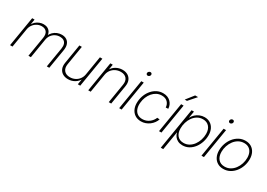

<svg xmlns="http://www.w3.org/2000/svg" viewBox="9 -1728 4061 2915"><g transform="rotate(30 2039.5 -270.0)"><path d="M26.9 0 113.3 -522.5H155.3L136.2 -406.2L127.9 -407.2Q146.5 -449.2 176.5 -476.6Q206.5 -503.9 242.4 -517.3Q278.3 -530.8 313 -530.8Q354.5 -530.8 384.8 -514.2Q415 -497.6 431.9 -467.8Q448.7 -438 449.7 -399.4L438.5 -402.3Q455.1 -441.4 484.1 -470.5Q513.2 -499.5 551.3 -515.1Q589.4 -530.8 631.3 -530.8Q682.1 -530.8 716.8 -508.3Q751.5 -485.8 766.1 -443.6Q780.8 -401.4 771 -341.8L714.4 0H671.4L728.5 -344.7Q736.3 -393.1 725.3 -425.5Q714.4 -458 687.5 -474.1Q660.6 -490.2 622.6 -490.2Q579.6 -490.2 542.7 -471.7Q505.9 -453.1 480.7 -419.2Q455.6 -385.3 447.8 -338.4L392.1 0H349.1L406.7 -347.7Q418 -416 389.2 -453.1Q360.4 -490.2 303.2 -490.2Q260.7 -490.2 223.1 -470.7Q185.5 -451.2 159.2 -416Q132.8 -380.9 125 -334L69.8 0Z M1045.4 8.3Q990.7 8.3 951.2 -15.1Q911.6 -38.6 893.6 -81.8Q875.5 -125 885.3 -185.1L940.9 -522.5H983.9L928.7 -187Q917 -115.7 951.9 -74Q986.8 -32.2 1055.7 -32.2Q1102.1 -32.2 1142.3 -51.5Q1182.6 -70.8 1210.2 -106.7Q1237.8 -142.6 1246.1 -191.4L1300.8 -522.5H1343.8L1257.3 0H1214.8L1234.9 -120.1H1245.6Q1214.4 -55.2 1160.9 -23.4Q1107.4 8.3 1045.4 8.3Z M1494.6 -329.6 1440.4 0H1397.5L1483.9 -522.5H1525.9L1506.3 -401.9L1495.1 -403.3Q1526.4 -468.3 1580.6 -499.5Q1634.8 -530.8 1695.3 -530.8Q1751.5 -530.8 1790.8 -506.8Q1830.1 -482.9 1847.9 -439.5Q1865.7 -396 1855.5 -335.4L1800.3 0H1757.3L1812.5 -336.4Q1824.7 -408.2 1790.5 -449.2Q1756.3 -490.2 1688.5 -490.2Q1641.6 -490.2 1600.3 -470.5Q1559.1 -450.7 1531 -414.6Q1502.9 -378.4 1494.6 -329.6Z M1939.9 0 2026.4 -522.5H2069.3L1982.9 0ZM2067.9 -643.1Q2053.7 -643.1 2045.2 -653.3Q2036.6 -663.6 2039.1 -677.7Q2041.5 -691.9 2053.2 -701.9Q2064.9 -711.9 2079.1 -711.9Q2093.8 -711.9 2102.1 -701.9Q2110.4 -691.9 2107.9 -677.2Q2106 -663.1 2094 -653.1Q2082 -643.1 2067.9 -643.1Z M2324.2 9.3Q2260.3 9.3 2214.8 -22Q2169.4 -53.2 2147.9 -107.9Q2126.5 -162.6 2132.8 -233.4Q2137.7 -293.5 2159.9 -346.9Q2182.1 -400.4 2218.8 -441.9Q2255.4 -483.4 2303.5 -507.3Q2351.6 -531.2 2408.2 -531.2Q2450.2 -531.2 2483.4 -518.1Q2516.6 -504.9 2540 -481.7Q2563.5 -458.5 2576.2 -428.5Q2588.9 -398.4 2590.3 -364.3L2547.4 -361.8Q2546.4 -388.2 2536.6 -411.6Q2526.9 -435.1 2509.5 -452.9Q2492.2 -470.7 2466.6 -480.7Q2440.9 -490.7 2407.7 -490.7Q2359.9 -490.7 2319.6 -470Q2279.3 -449.2 2248.8 -413.3Q2218.3 -377.4 2199.2 -330.6Q2180.2 -283.7 2175.8 -231.9Q2169.9 -172.4 2185.8 -127Q2201.7 -81.5 2237.3 -56.4Q2272.9 -31.2 2325.2 -31.2Q2358.9 -31.2 2388.4 -41.5Q2418 -51.8 2442.4 -69.8Q2466.8 -87.9 2485.1 -111.6Q2503.4 -135.3 2514.2 -162.6L2557.6 -158.7Q2545.4 -124.5 2523.2 -94.2Q2501 -64 2470.5 -40.8Q2439.9 -17.6 2402.8 -4.2Q2365.7 9.3 2324.2 9.3Z M2638.2 0 2724.6 -522.5H2767.6L2681.2 0ZM2736.8 -610.4 2842.3 -744.1H2893.6L2776.4 -610.4Z M2787.1 204.1 2907.7 -522.5H2949.7L2930.2 -403.3H2931.2Q2949.2 -440.9 2980.2 -469.5Q3011.2 -498 3051 -514.4Q3090.8 -530.8 3134.8 -530.8Q3191.4 -530.8 3233.4 -504.6Q3275.4 -478.5 3298.6 -431.4Q3321.8 -384.3 3321.8 -320.8Q3321.8 -259.8 3302.7 -200.9Q3283.7 -142.1 3248 -94.7Q3212.4 -47.4 3162.6 -19Q3112.8 9.3 3050.8 9.3Q3005.9 9.3 2971.4 -7.6Q2937 -24.4 2915 -53.2Q2893.1 -82 2885.3 -119.1H2883.8L2830.1 204.1ZM3047.4 -30.8Q3100.6 -30.8 3143.3 -55.7Q3186 -80.6 3216.3 -122.3Q3246.6 -164.1 3262.7 -215.6Q3278.8 -267.1 3278.8 -320.3Q3278.8 -399.9 3238.3 -445.3Q3197.8 -490.7 3129.4 -490.7Q3075.2 -490.7 3032.7 -465.6Q2990.2 -440.4 2960.4 -398.4Q2930.7 -356.4 2915.3 -304.7Q2899.9 -252.9 2899.9 -200.2Q2899.9 -122.1 2938.7 -76.4Q2977.5 -30.8 3047.4 -30.8Z M3382.8 0 3469.2 -522.5H3512.2L3425.8 0ZM3510.7 -643.1Q3496.6 -643.1 3488 -653.3Q3479.5 -663.6 3481.9 -677.7Q3484.4 -691.9 3496.1 -701.9Q3507.8 -711.9 3522 -711.9Q3536.6 -711.9 3544.9 -701.9Q3553.2 -691.9 3550.8 -677.2Q3548.8 -663.1 3536.9 -653.1Q3524.9 -643.1 3510.7 -643.1Z M3766.6 9.8Q3707 9.8 3663.6 -17.3Q3620.1 -44.4 3596.7 -92.3Q3573.2 -140.1 3573.2 -203.6Q3573.2 -265.1 3593.3 -323.5Q3613.3 -381.8 3650.6 -428.7Q3688 -475.6 3739.3 -503.4Q3790.5 -531.2 3852.1 -531.2Q3911.6 -531.2 3954.8 -504.4Q3998 -477.5 4021.5 -429.4Q4044.9 -381.3 4044.9 -317.9Q4044.9 -255.9 4024.9 -197.3Q4004.9 -138.7 3967.8 -92Q3930.7 -45.4 3879.6 -17.8Q3828.6 9.8 3766.6 9.8ZM3767.6 -30.8Q3820.8 -30.8 3864 -55.2Q3907.2 -79.6 3938.2 -121.1Q3969.2 -162.6 3985.6 -213.9Q4002 -265.1 4002 -317.9Q4002 -370.6 3984.4 -409.4Q3966.8 -448.2 3933.1 -469.5Q3899.4 -490.7 3851.6 -490.7Q3798.8 -490.7 3755.6 -466.6Q3712.4 -442.4 3681.4 -401.1Q3650.4 -359.9 3633.3 -308.3Q3616.2 -256.8 3616.2 -203.1Q3616.2 -124.5 3655.8 -77.6Q3695.3 -30.8 3767.6 -30.8Z"/></g></svg>

Font: Inter 28pt ExtraLight
Style: Italic
Weight: 250
Italic angle: -9.3988°
Designer: Rasmus Andersson
Foundry: rsms
Version: Version 4.001;git-66647c0bb